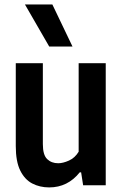

<svg xmlns="http://www.w3.org/2000/svg" viewBox="-20 -828 546 858"><path d="M200 9.5Q158 9.5 124.2 -8Q90.5 -25.5 70.5 -65.8Q50.5 -106 50.5 -175.5V-545.5H171.5V-184Q171.5 -135.5 190.8 -117Q210 -98.5 240 -98.5Q261.5 -98.5 288.2 -110.5Q315 -122.5 331.5 -150V-545.5H452.5V0H351.5L342.5 -58H336.5Q282.5 9.5 200 9.5ZM200 -620 91.5 -808H214L304 -620Z"/></svg>

Font: Encode Sans Condensed Condensed SemiBold
Style: Regular
Weight: 600
Width: 3
Designer: Multiple Designers
Foundry: Impallari Type
Version: Version 3.000; ttfautohint (v1.8.3) -l 8 -r 50 -G 200 -x 14 